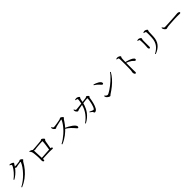

<svg xmlns="http://www.w3.org/2000/svg" viewBox="851 -3507 6298 6298"><g transform="rotate(-45 4000.0 -357.5)"><path d="M153.8 23.6Q250.3 -26.9 340.3 -96.9Q430.3 -166.9 506.2 -247.4Q582.1 -327.9 638.8 -410Q695.5 -492.1 724.3 -566Q730 -581.5 716.1 -581.5Q708.1 -581.5 687.6 -579Q667.1 -576.5 641.3 -572.5Q615.5 -568.5 592.5 -564.8Q569.4 -561.1 555.6 -557.8Q539.6 -554.2 525.3 -549.8Q510.9 -545.4 500.2 -545.4Q488.8 -545.4 472.7 -557Q456.7 -568.5 438.6 -582.8L453.9 -607.4Q469.3 -605.4 480.5 -604.1Q491.7 -602.8 501.1 -602.8Q519 -602.8 548.3 -605Q577.6 -607.3 608.6 -610.6Q639.5 -613.9 664.5 -617.3Q689.5 -620.7 699.5 -622.4Q720.7 -626.4 729.5 -635.9Q738.3 -645.3 751 -645.3Q759.8 -645.3 774.5 -638.5Q789.3 -631.7 803.6 -621.2Q818 -610.7 827.9 -599.2Q837.8 -587.7 837.8 -577.6Q837.8 -567.9 829.1 -561.2Q820.3 -554.4 809.5 -546.6Q798.7 -538.7 791 -525.9Q722.9 -401.6 631.5 -293.5Q540.2 -185.4 424.9 -99Q309.7 -12.5 168.7 46.1ZM145.7 -330.2Q192.3 -363.7 237 -406.1Q281.7 -448.4 320 -493.2Q358.2 -537.9 387.4 -579.6Q416.6 -621.3 432.9 -654.1Q449.3 -686.9 449.3 -703.8Q449.3 -717.2 431.5 -729Q413.8 -740.8 387.6 -751.6L393.4 -770.5Q406.8 -770.8 421.6 -770.7Q436.4 -770.7 453.3 -766.7Q473 -762.8 494.2 -752.5Q515.5 -742.3 530.3 -730.9Q545.1 -719.5 545.1 -710Q545.1 -697 536.2 -687.1Q527.4 -677.3 515.9 -658Q474.1 -586 419.6 -521.8Q365.2 -457.6 300.7 -403.8Q236.3 -350 161.5 -309.2Z M1665.2 -175.3Q1672.4 -217.3 1680.8 -271Q1689.2 -324.7 1696.4 -378.3Q1703.6 -431.9 1707.9 -476Q1712.2 -520 1712.2 -542.5Q1712.2 -553.4 1700.1 -553.4Q1676 -553.4 1636.5 -551.2Q1597.1 -549 1553 -545.7Q1508.9 -542.4 1471.4 -539.4Q1433.9 -536.4 1413.1 -534.2Q1388.5 -531.8 1368.3 -526.3Q1348.2 -520.8 1334 -520.8Q1320.9 -520.8 1300.4 -530.9Q1279.9 -540.9 1268.3 -549.3V-570.6Q1292.8 -571.8 1337.1 -574.4Q1381.4 -577 1433.1 -581.4Q1484.7 -585.8 1534 -589.9Q1583.3 -594 1619.9 -597.6Q1656.6 -601.2 1669.2 -602.6Q1686.9 -604.3 1695.8 -610.2Q1704.8 -616.2 1711.4 -622Q1718 -627.7 1726.8 -627.7Q1736.3 -627.7 1752.1 -618.9Q1767.8 -610.1 1783.3 -597.2Q1798.8 -584.3 1809.7 -570.6Q1820.6 -557 1820.6 -548Q1820.6 -536.8 1812.9 -529Q1805.3 -521.2 1796.5 -513Q1787.8 -504.7 1784.3 -491Q1780.7 -472.7 1774.4 -437Q1768.1 -401.3 1760.4 -356.2Q1752.7 -311.1 1744.3 -263.7Q1736 -216.3 1727.8 -173.8ZM1282.3 -53.3Q1272.5 -53.3 1262.9 -61.7Q1253.3 -70.1 1247.2 -85.6Q1241 -101.1 1241 -121.1Q1241 -131.4 1241.7 -152.8Q1242.4 -174.2 1243.4 -199.3Q1244.4 -224.5 1243.6 -246Q1243.6 -268.7 1242 -297.9Q1240.4 -327.1 1237.8 -359Q1235.2 -390.9 1232 -421.9Q1228.8 -452.9 1225.1 -479.5Q1221.4 -506 1216.4 -523.5Q1209.8 -549.7 1196.6 -568.8Q1183.4 -587.8 1162 -606.8L1175.5 -623.5Q1207.2 -614.9 1233.4 -604.9Q1259.6 -594.8 1284.5 -571.6Q1290.1 -566.4 1291.1 -561.4Q1292 -556.5 1293 -545.9Q1294 -532.3 1295.7 -500.4Q1297.3 -468.5 1299 -426.1Q1300.7 -383.7 1302.8 -337.2Q1304.9 -290.7 1307 -246Q1309 -201.2 1309.8 -166.4Q1310.6 -143.9 1311.2 -127.4Q1311.8 -111 1311.8 -89.7Q1311.8 -71.8 1304.9 -62.5Q1297.9 -53.3 1282.3 -53.3ZM1280.9 -177.8Q1318.3 -180 1366.8 -183.5Q1415.3 -186.9 1467.4 -190.3Q1519.6 -193.7 1568.7 -197Q1617.8 -200.4 1657.4 -202.1Q1696.9 -203.8 1719.9 -203.8Q1740.9 -203.8 1757.7 -198.9Q1774.5 -194.1 1784.3 -185.8Q1794.2 -177.5 1794.2 -166.8Q1794.2 -153.8 1787.8 -146.1Q1781.4 -138.4 1765.3 -138.4Q1748.9 -138.4 1714.1 -141.5Q1679.4 -144.5 1644.4 -144.5Q1602.4 -144.5 1541.3 -142Q1480.2 -139.5 1412.2 -136Q1344.3 -132.5 1281.1 -128.3Z M2085.8 -41.5Q2156.8 -78.5 2225.7 -127.2Q2294.7 -176 2359.1 -233Q2423.5 -290.1 2479.1 -352.3Q2534.7 -414.5 2578.7 -478.6Q2622.7 -542.7 2650.2 -603.7Q2656.6 -620 2638.4 -617.6Q2612 -613.6 2575 -606Q2537.9 -598.3 2499.4 -589.6Q2460.9 -580.8 2427.3 -572.8Q2393.7 -564.8 2373.3 -559.4Q2357.9 -555.7 2349 -549.4Q2340.2 -543.1 2333 -537.9Q2325.9 -532.8 2313.8 -532.8Q2299.7 -532.8 2282.8 -544.6Q2265.9 -556.4 2252.4 -572.8Q2238.8 -589.2 2232.8 -601.5Q2228.6 -611 2224.5 -626.7Q2220.5 -642.4 2219.3 -663.1L2240.4 -671.5Q2248.7 -659.7 2258.2 -645.5Q2267.6 -631.3 2280.1 -621.4Q2292.5 -611.6 2308.7 -611.6Q2325.4 -611.6 2356.1 -615.5Q2386.8 -619.4 2424.5 -625.1Q2462.2 -630.9 2499.9 -637.7Q2537.6 -644.5 2568.7 -650.7Q2599.7 -656.9 2615.9 -661.5Q2626.7 -664.5 2634.2 -670.1Q2641.8 -675.8 2648.8 -680.8Q2655.9 -685.9 2663.2 -685.9Q2674.1 -685.9 2690.2 -677.7Q2706.3 -669.5 2721.8 -657.2Q2737.3 -644.9 2747.9 -632.5Q2758.5 -620.1 2758.5 -611.6Q2758.5 -601.9 2750.4 -594.9Q2742.3 -588 2732.3 -580.9Q2722.2 -573.9 2715.4 -563.5Q2698 -536 2671.5 -496.5Q2645 -457 2611.7 -413Q2578.3 -368.9 2539.4 -326.8Q2504.6 -289.6 2460.1 -247.9Q2415.5 -206.2 2360.8 -164.4Q2306 -122.6 2240.9 -84.8Q2175.7 -47 2100.6 -17.2ZM2840.5 -33.2Q2827 -33.2 2815.6 -43.9Q2804.2 -54.5 2788.5 -74.8Q2772.8 -95.1 2745.8 -124.6Q2710.6 -164.7 2674.4 -199.1Q2638.1 -233.5 2597.7 -264.3Q2557.2 -295.2 2507.3 -323.3L2526.8 -346.8Q2589.9 -319.8 2651.4 -285.6Q2713 -251.5 2763.4 -213.8Q2813.8 -176.1 2843.9 -139.3Q2874 -102.6 2874 -69.5Q2874 -55.2 2865.8 -44.2Q2857.5 -33.2 2840.5 -33.2Z M3601.4 -2.1Q3589 -2.1 3581.6 -9Q3574.3 -16 3570.2 -32.4Q3565.4 -50.9 3552.9 -64.5Q3540.3 -78 3519.9 -92.7Q3499.4 -107.4 3470.9 -128.1L3482.7 -147.4Q3504 -138 3526.7 -127.8Q3549.3 -117.7 3567.7 -109.6Q3586.2 -101.6 3596 -98.5Q3615.8 -92.1 3626.1 -93.9Q3636.4 -95.6 3647 -108.4Q3666.1 -132 3682.3 -172.2Q3698.4 -212.4 3711 -260Q3723.6 -307.6 3732.3 -354.3Q3741 -400.9 3745.8 -438.5Q3750.5 -476 3750.5 -495Q3750.5 -506.4 3738.8 -506.4Q3717 -506.4 3685.8 -503.8Q3654.6 -501.2 3621 -496.7Q3587.3 -492.2 3556.7 -488Q3526.1 -483.8 3503.6 -480.4Q3481 -476.8 3449.7 -471.7Q3418.5 -466.6 3386.8 -460.5Q3355.1 -454.3 3329.1 -449.3Q3303.1 -444.3 3290.8 -441.4Q3268 -436 3258.6 -428Q3249.2 -420 3233.9 -420Q3220.8 -420 3204.9 -433Q3188.9 -446.1 3176.4 -463.3Q3164 -480.6 3159.9 -491.9Q3154.3 -506.4 3153.7 -523Q3153.1 -539.7 3154.2 -555.2L3173.9 -559.8Q3184.4 -539.7 3197 -519.2Q3209.5 -498.7 3230.4 -498.7Q3245.2 -498.7 3279.6 -502Q3314 -505.2 3360.4 -510.3Q3406.8 -515.4 3457.8 -521.6Q3508.8 -527.8 3558.2 -533.7Q3607.6 -539.6 3648.2 -545.1Q3688.9 -550.6 3712.2 -553Q3726.2 -555 3734.2 -560.7Q3742.1 -566.5 3748.8 -572.2Q3755.4 -577.9 3763.5 -577.9Q3771.2 -577.9 3784.6 -570.6Q3798 -563.2 3811.1 -551.7Q3824.2 -540.2 3833.5 -528.9Q3842.8 -517.6 3842.8 -509.7Q3842.8 -499.4 3836.7 -494.5Q3830.5 -489.5 3823.2 -483.4Q3816 -477.2 3813.8 -462.5Q3806 -410.3 3796.7 -359.3Q3787.3 -308.3 3774.7 -259.5Q3762.1 -210.7 3745.2 -165Q3728.2 -119.3 3705.8 -77.7Q3694 -54 3675.8 -36.8Q3657.6 -19.5 3638.4 -10.8Q3619.2 -2.1 3601.4 -2.1ZM3111.6 24.3Q3206.2 -42.7 3269.3 -111.1Q3332.3 -179.5 3372.6 -245.8Q3412.9 -312.2 3436.7 -373.8Q3460.5 -435.5 3474.7 -489.1Q3480.3 -507.5 3485.9 -535Q3491.4 -562.5 3496.3 -592.9Q3501.2 -623.2 3504.4 -648.9Q3507.7 -674.5 3507.7 -687.7Q3508.4 -702.4 3505.1 -708.7Q3501.7 -715.1 3489.5 -719.7Q3476.5 -725.2 3458.3 -728.2Q3440.2 -731.3 3426.3 -733.6L3426.1 -754.8Q3442 -758.7 3462.8 -763.2Q3483.6 -767.7 3498.2 -766.9Q3512.7 -766.9 3530.6 -760.5Q3548.6 -754 3565.1 -745Q3581.6 -735.9 3592.2 -725.2Q3602.8 -714.5 3602.8 -705.3Q3602.8 -694.4 3597 -688Q3591.3 -681.7 3584.1 -672.8Q3576.8 -663.8 3573 -645Q3569.8 -627.6 3564.6 -600Q3559.4 -572.4 3552.9 -543.1Q3546.5 -513.7 3540 -490.3Q3531 -455.1 3514.5 -405.2Q3498.1 -355.3 3469.3 -297Q3440.5 -238.6 3395.3 -178Q3350.1 -117.4 3284.5 -60.6Q3219 -3.7 3128.1 44.2Z M4324.9 -23.6Q4306.2 -23.6 4281.7 -36.6Q4257.3 -49.5 4236.6 -67.9Q4215.8 -86.3 4205.6 -101.2Q4198 -114.1 4192.2 -134.1Q4186.5 -154.1 4185.2 -165.9L4200.5 -176.3Q4216.1 -160.2 4231.5 -144.9Q4246.9 -129.6 4263 -120.2Q4279.1 -110.8 4295 -110.8Q4314.1 -110.8 4354.4 -131Q4394.8 -151.2 4448.8 -187.2Q4502.8 -223.2 4562.9 -270.1Q4623 -317 4682.6 -370.4Q4742.2 -423.9 4793.5 -480.2Q4844.9 -536.4 4880.1 -589.3L4903.2 -574.4Q4843.4 -468.1 4762.3 -377.6Q4681.1 -287.1 4584.1 -209.2Q4487.1 -131.3 4377.5 -60.9Q4368 -55.2 4360.2 -46.4Q4352.3 -37.5 4344.3 -30.5Q4336.4 -23.6 4324.9 -23.6ZM4425.5 -469Q4413.4 -469 4401.7 -478.2Q4390 -487.4 4370.2 -510.6Q4352.2 -532.7 4334.7 -550.6Q4317.1 -568.6 4297.9 -586Q4278.6 -603.5 4253.8 -621.8Q4229 -640.2 4195.8 -661.5L4208.5 -682.6Q4251.1 -670.9 4295.2 -652.6Q4339.4 -634.3 4376.9 -611.6Q4414.3 -588.9 4437.1 -561.9Q4459.9 -535 4459.9 -506Q4459.9 -489 4450.4 -479Q4440.9 -469 4425.5 -469Z M5440.1 38.8Q5424.1 38.8 5412.9 23.7Q5401.7 8.6 5395.8 -12.2Q5389.9 -32.9 5389.9 -49.9Q5389.9 -66.4 5394.9 -83Q5399.9 -99.5 5403.1 -128.2Q5406.1 -156.2 5407.7 -197.4Q5409.3 -238.7 5410 -284.3Q5410.6 -330 5410.7 -371.8Q5410.8 -413.7 5410.8 -442.2Q5410.8 -472.6 5410.6 -506.3Q5410.3 -540.1 5410 -572.9Q5409.7 -605.6 5408.8 -634.1Q5407.9 -662.7 5405.5 -681Q5403.4 -704.7 5385.1 -712.6Q5366.9 -720.6 5327.5 -725.2L5326.5 -746.1Q5345.5 -750.4 5360.9 -754.1Q5376.2 -757.8 5389.6 -757.8Q5405.6 -757.8 5424.2 -751.6Q5442.8 -745.3 5460.3 -736.1Q5477.8 -726.8 5488.7 -716.4Q5499.6 -705.9 5499.6 -696.6Q5499.6 -686.7 5495 -680.3Q5490.5 -673.8 5485.5 -665.2Q5480.5 -656.7 5478 -639.8Q5475 -613.5 5473.3 -578.6Q5471.6 -543.6 5471 -508.4Q5470.4 -473.3 5470.2 -444.7Q5470 -423.7 5469.5 -382.3Q5469 -340.9 5469.1 -289.4Q5469.2 -237.9 5469.1 -185.8Q5469 -133.6 5469.3 -90.4Q5469.7 -57.3 5470.8 -34.7Q5471.9 -12.2 5471.9 0.8Q5471.9 20.5 5464.1 29.7Q5456.4 38.8 5440.1 38.8ZM5740.9 -262.8Q5729.1 -262.8 5719.5 -268.7Q5709.9 -274.7 5699.3 -285.7Q5688.8 -296.7 5674 -311.6Q5659.2 -326.5 5636.7 -343.2Q5601.3 -368.2 5557.5 -390.6Q5513.7 -412.9 5458.8 -432.6V-465.9Q5533.7 -450.5 5603.9 -424.9Q5674 -399.3 5716.9 -372.3Q5739.9 -357.4 5756.6 -338.9Q5773.4 -320.4 5773.4 -297.5Q5773.4 -284.1 5765.1 -273.4Q5756.7 -262.8 5740.9 -262.8Z M6346.2 34.3Q6492.5 -42.9 6565.2 -148.6Q6637.8 -254.2 6646.9 -407.9Q6649.1 -441.6 6650.5 -474.7Q6651.9 -507.8 6652.3 -538.7Q6652.6 -569.6 6652 -598.5Q6651.4 -627.4 6649.6 -652.7Q6648.6 -665.6 6645.4 -675.9Q6642.2 -686.2 6628.2 -693.6Q6620 -698.5 6603.7 -701.8Q6587.4 -705.2 6568.2 -707.2L6567.2 -726.9Q6583.1 -734.9 6602.4 -740.6Q6621.6 -746.4 6634.9 -746.4Q6649.6 -746.4 6667.3 -740.2Q6684.9 -733.9 6701.4 -724.2Q6717.9 -714.4 6728.4 -704Q6738.9 -693.7 6738.9 -686.2Q6738.9 -675.4 6734.5 -668Q6730.2 -660.7 6725.8 -652.2Q6721.4 -643.6 6720.4 -627.1Q6719.4 -605.3 6718.2 -576.3Q6717 -547.3 6715.8 -516.7Q6714.6 -486.1 6713.4 -457.1Q6712.3 -428.2 6711.1 -405.2Q6703.3 -231.1 6616 -119.4Q6528.6 -7.8 6359.1 55.8ZM6351.2 -217Q6340.1 -217 6331 -226.2Q6322 -235.4 6316.8 -251Q6311.7 -266.7 6311.7 -285.1Q6311.7 -304.9 6316.2 -338.5Q6320.8 -372 6321.5 -433.1Q6322.3 -456.7 6321.5 -492.2Q6320.8 -527.8 6319.7 -562Q6318.5 -596.3 6316.3 -614.1Q6315.1 -632.1 6312.1 -640.1Q6309.1 -648.1 6296.5 -652.7Q6284.9 -658.4 6272.4 -661.2Q6259.8 -664.1 6244.4 -667.1L6243.6 -686.9Q6258.9 -691.6 6274.2 -694.6Q6289.5 -697.7 6301.4 -697.7Q6315.5 -697.7 6332 -691.8Q6348.5 -685.8 6363.9 -676.7Q6379.2 -667.7 6389.1 -657Q6399 -646.3 6399 -636.6Q6399 -627.2 6396 -619Q6393.1 -610.8 6389.6 -600.4Q6386.2 -589.9 6384.4 -571.1Q6383.4 -558.1 6382.9 -527.3Q6382.4 -496.5 6382.4 -457.1Q6382.4 -417.7 6382.4 -378.6Q6382.4 -339.6 6382.8 -309.4Q6383.2 -279.2 6383.2 -266.8Q6383.2 -238.4 6373.7 -227.7Q6364.2 -217 6351.2 -217Z M7198.6 -278Q7185.1 -278 7166.6 -291.7Q7148.2 -305.5 7132.6 -324.9Q7117 -344.2 7110 -361.1Q7104.5 -375.4 7103 -388.7Q7101.4 -402.1 7100.7 -416.5L7121.2 -423.1Q7131.9 -406.1 7142.4 -391.1Q7152.8 -376.1 7166.6 -366.9Q7180.3 -357.7 7200.6 -357.7Q7223.3 -357.7 7264.2 -359.2Q7305.1 -360.7 7355.8 -363.5Q7406.6 -366.3 7459.4 -369.3Q7512.2 -372.3 7559.7 -375.3Q7607.3 -378.3 7641 -380.8Q7674.6 -383.3 7686.1 -383.5Q7736.1 -386.9 7762 -390.4Q7787.8 -394 7806.6 -394Q7826 -394 7845.5 -388.7Q7864.9 -383.4 7877.5 -373.7Q7890.2 -363.9 7890.2 -349.8Q7890.2 -336.4 7880.9 -328.8Q7871.7 -321.1 7846.2 -321.1Q7819.9 -321.1 7790.6 -322.2Q7761.2 -323.3 7715.3 -323.3Q7696.6 -323.3 7655.6 -321.8Q7614.5 -320.3 7562.4 -317.4Q7510.2 -314.5 7457.9 -311.1Q7405.5 -307.7 7362.1 -304.7Q7318.7 -301.7 7296.5 -298.9Q7268.3 -295.7 7252.2 -290.8Q7236 -285.8 7224.6 -281.9Q7213.3 -278 7198.6 -278Z"/></g></svg>

Font: Noto Serif KR ExtraLight
Style: Regular
Weight: 200
Designer: Ryoko NISHIZUKA 西塚涼子 (kana & ideographs); Frank Grießhammer (Latin, Greek & Cyrillic); Wenlong ZHANG 张文龙 (bopomofo); San
Foundry: Adobe
Version: Version 2.002-H1;hotconv 1.1.0;makeotfexe 2.6.0